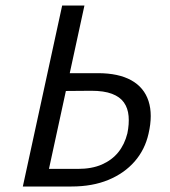

<svg xmlns="http://www.w3.org/2000/svg" viewBox="-20 -678 619 698"><path d="M63 0 206 -658H287L158 -64H263Q314 -64 350.5 -80Q387 -96 410 -124.5Q433 -153 443 -193Q450 -227 447.5 -256Q445 -285 430.5 -305.5Q416 -326 387 -337Q358 -348 312 -348L189 -347L200 -412H336Q411 -412 457.5 -386Q504 -360 520 -310.5Q536 -261 520 -192Q507 -134 469.5 -91Q432 -48 374 -24Q316 0 240 0Z"/></svg>

Font: Ysabeau Office Medium
Style: Italic
Weight: 500
Italic angle: -12°
Designer: Christian Thalmann (Catharsis Fonts)
Version: Version 2.001;gftools[0.9.30]; featfreeze: tnum,lnum,ss02